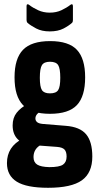

<svg xmlns="http://www.w3.org/2000/svg" viewBox="-20 -698 471 911"><path d="M208 193Q106 193 59.5 164Q13 135 13 76Q13 37 31.5 8Q50 -21 89 -41L179 -13Q159 -4 149 11.5Q139 27 139 47Q139 72 156.5 83Q174 94 214 95Q262 95 279 83Q296 71 296 45Q296 22 286 11.5Q276 1 251 -1L130 -10Q87 -14 63.5 -38Q40 -62 40 -103Q40 -139 59 -163Q78 -187 110 -204L181 -171Q164 -166 156 -156.5Q148 -147 148 -136Q148 -126 155.5 -119Q163 -112 182 -110L292 -101Q359 -96 388.5 -61Q418 -26 418 45Q418 122 368.5 157.5Q319 193 208 193ZM217 -158Q129 -158 89 -199.5Q49 -241 49 -331Q49 -420 89 -461.5Q129 -503 218 -503Q306 -503 345 -461.5Q384 -420 384 -331Q384 -241 345 -199.5Q306 -158 217 -158ZM217 -255Q246 -255 256 -270.5Q266 -286 266 -329Q266 -373 256 -389Q246 -405 217 -405Q189 -405 179 -389Q169 -373 169 -329Q169 -286 179 -270.5Q189 -255 217 -255ZM216 -549Q178 -549 151.5 -563Q125 -577 110 -590Q106 -595 106 -603V-669Q106 -676 109.5 -677.5Q113 -679 118 -675Q136 -661 161 -649.5Q186 -638 216 -638Q247 -638 271.5 -649.5Q296 -661 314 -675Q319 -679 322.5 -677.5Q326 -676 326 -669V-603Q326 -594 322 -590Q307 -576 281 -562.5Q255 -549 216 -549Z"/></svg>

Font: Sofia Sans Condensed ExtraBold
Style: Regular
Weight: 800
Designer: Botio Nikoltchev, Ani Petrova
Foundry: lettersoup
Version: Version 4.101